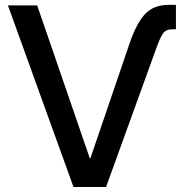

<svg xmlns="http://www.w3.org/2000/svg" viewBox="-20 -749 736 769"><path d="M499 -575.2Q524.4 -650.9 558.6 -690.2Q592.8 -729.5 655.8 -729.5H684.6V-631.8H671.9Q643.6 -631.8 632.1 -614Q620.6 -596.2 608.4 -562.5L404.8 0H274.4L11.7 -727.5H128.9L339.4 -115.7H342.3Z"/></svg>

Font: Inter 28pt Medium
Style: Regular
Weight: 500
Designer: Rasmus Andersson
Foundry: rsms
Version: Version 4.001;git-66647c0bb